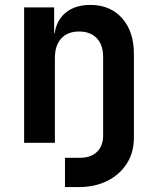

<svg xmlns="http://www.w3.org/2000/svg" viewBox="-20 -580 640 780"><path d="M244 180V61H305Q349 61 374 37Q399 13 399 -30V-348Q399 -398 373 -425Q347 -452 301 -452Q255 -452 229 -424Q203 -396 203 -344V0H78V-550H200V-445H202Q210 -499 248 -529.5Q286 -560 347 -560Q428 -560 476 -506Q524 -452 524 -361V-21Q524 39 495.5 84Q467 129 416.5 154.5Q366 180 299 180Z"/></svg>

Font: JetBrains Mono NL
Style: Bold
Weight: 700
Monospace: yes
Designer: Philipp Nurullin, Konstantin Bulenkov
Foundry: JetBrains
Version: Version 2.305; ttfautohint (v1.8.4.7-5d5b)